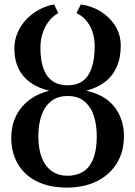

<svg xmlns="http://www.w3.org/2000/svg" viewBox="-20 -838 612 869"><path d="M283 11Q203 11 146.5 -17.2Q90 -45.5 60.5 -96.5Q31 -147.5 31 -214.5Q31 -267 51 -309.8Q71 -352.5 109.2 -382.8Q147.5 -413 202.5 -427.5Q151 -440 116 -465.5Q81 -491 63 -529.2Q45 -567.5 45 -618.5Q45 -657 59.8 -690.8Q74.5 -724.5 100 -751Q125.5 -777.5 157.8 -794.8Q190 -812 225 -818L244 -778.5Q229.5 -771.5 215 -757.5Q200.5 -743.5 188.8 -723.5Q177 -703.5 170 -678Q163 -652.5 163 -622.5Q163 -537 193.8 -494.5Q224.5 -452 286 -452Q328.5 -452 355.5 -472.2Q382.5 -492.5 395.5 -532.2Q408.5 -572 408.5 -628.5Q408.5 -667 397.5 -697Q386.5 -727 367.8 -747.8Q349 -768.5 326 -778.5L346 -818Q396.5 -811 437.2 -785.2Q478 -759.5 502.2 -720Q526.5 -680.5 526.5 -631Q526.5 -575.5 508 -534.5Q489.5 -493.5 454.8 -467Q420 -440.5 370.5 -427.5Q456.5 -408.5 498.8 -353.2Q541 -298 541 -222.5Q541 -151 508.5 -98.5Q476 -46 417.8 -17.5Q359.5 11 283 11ZM286 -42.5Q326 -42.5 355.8 -60.8Q385.5 -79 401.8 -118.8Q418 -158.5 418 -222Q418 -271.5 405 -312.5Q392 -353.5 362.8 -378.5Q333.5 -403.5 286 -403.5Q242 -403.5 212.5 -380.8Q183 -358 168.2 -317Q153.5 -276 153.5 -221.5Q153.5 -164 169.2 -124Q185 -84 214.8 -63.2Q244.5 -42.5 286 -42.5Z"/></svg>

Font: Merriweather 36pt Medium
Style: Regular
Weight: 500
Version: Version 2.100